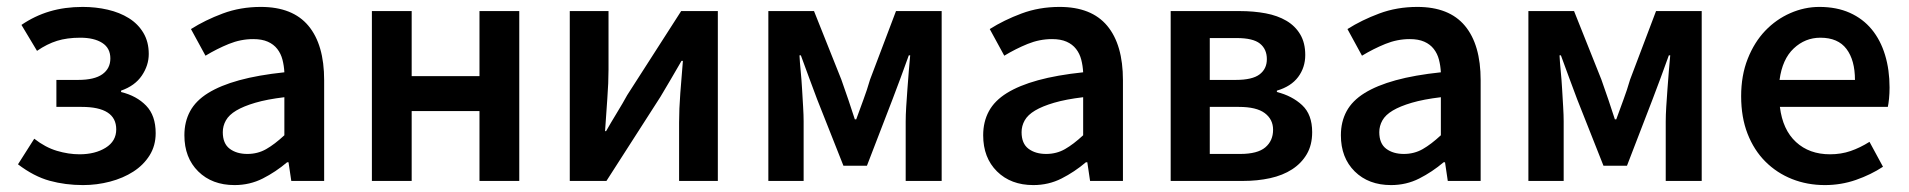

<svg xmlns="http://www.w3.org/2000/svg" viewBox="-20 -523 5519 555"><path d="M220 12Q169 12 123.5 -0.5Q78 -13 32 -48L79 -122Q111 -97 144.5 -87Q178 -77 210 -77Q255 -77 285.5 -96Q316 -115 316 -149Q316 -214 216 -214H143V-292H206Q253 -292 276 -308.5Q299 -325 299 -354Q299 -384 275.5 -399Q252 -414 212 -414Q174 -414 145 -405Q116 -396 87 -376L42 -451Q80 -477 123.5 -490Q167 -503 219 -503Q257 -503 291.5 -495Q326 -487 352.5 -470.5Q379 -454 394.5 -428Q410 -402 410 -367Q410 -334 390 -304.5Q370 -275 330 -261V-257Q375 -246 402.5 -217.5Q430 -189 430 -138Q430 -102 412.5 -74Q395 -46 365.5 -27Q336 -8 298 2Q260 12 220 12Z M658 12Q593 12 553 -27.5Q513 -67 513 -132Q513 -171 529.5 -201.5Q546 -232 581.5 -254Q617 -276 671.5 -291Q726 -306 802 -314Q801 -333 796.5 -350.5Q792 -368 781.5 -381.5Q771 -395 754 -402.5Q737 -410 712 -410Q676 -410 641.5 -396Q607 -382 574 -362L532 -439Q573 -465 624 -484Q675 -503 734 -503Q826 -503 871.5 -448.5Q917 -394 917 -291V0H822L814 -54H810Q777 -26 739.5 -7Q702 12 658 12ZM695 -78Q725 -78 749.5 -92Q774 -106 802 -132V-242Q752 -236 718 -226Q684 -216 663 -203.5Q642 -191 633 -175Q624 -159 624 -141Q624 -108 644 -93Q664 -78 695 -78Z M1055 0V-491H1170V-303H1366V-491H1481V0H1366V-202H1170V0Z M1627 0V-491H1739V-322Q1739 -284 1735.5 -237.5Q1732 -191 1729 -144H1732Q1745 -167 1763 -196.5Q1781 -226 1793 -248L1949 -491H2055V0H1943V-169Q1943 -207 1946.5 -253.5Q1950 -300 1954 -347H1950Q1937 -324 1919.5 -294.5Q1902 -265 1889 -243L1733 0Z M2201 0V-491H2333L2412 -293Q2423 -262 2432.5 -234Q2442 -206 2451 -178H2455Q2465 -206 2475.5 -234Q2486 -262 2495 -293L2570 -491H2702V0H2598V-172Q2598 -190 2599.5 -214.5Q2601 -239 2603 -265.5Q2605 -292 2607 -317.5Q2609 -343 2611 -363H2607Q2596 -332 2583.5 -298.5Q2571 -265 2560 -236L2486 -44H2418L2342 -236Q2331 -265 2318.5 -299Q2306 -333 2295 -363H2291Q2292 -343 2294.5 -317.5Q2297 -292 2298.5 -265.5Q2300 -239 2301.5 -214.5Q2303 -190 2303 -172V0Z M2967 12Q2902 12 2862 -27.5Q2822 -67 2822 -132Q2822 -171 2838.5 -201.5Q2855 -232 2890.5 -254Q2926 -276 2980.5 -291Q3035 -306 3111 -314Q3110 -333 3105.5 -350.5Q3101 -368 3090.5 -381.5Q3080 -395 3063 -402.5Q3046 -410 3021 -410Q2985 -410 2950.5 -396Q2916 -382 2883 -362L2841 -439Q2882 -465 2933 -484Q2984 -503 3043 -503Q3135 -503 3180.5 -448.5Q3226 -394 3226 -291V0H3131L3123 -54H3119Q3086 -26 3048.5 -7Q3011 12 2967 12ZM3004 -78Q3034 -78 3058.5 -92Q3083 -106 3111 -132V-242Q3061 -236 3027 -226Q2993 -216 2972 -203.5Q2951 -191 2942 -175Q2933 -159 2933 -141Q2933 -108 2953 -93Q2973 -78 3004 -78Z M3364 0V-491H3563Q3604 -491 3638.5 -484.5Q3673 -478 3698.5 -463Q3724 -448 3738.5 -423.5Q3753 -399 3753 -364Q3753 -328 3732.5 -300.5Q3712 -273 3671 -261V-257Q3715 -246 3744 -219Q3773 -192 3773 -141Q3773 -104 3757.5 -77.5Q3742 -51 3715 -33.5Q3688 -16 3651.5 -8Q3615 0 3573 0ZM3477 -292H3552Q3600 -292 3621 -308Q3642 -324 3642 -352Q3642 -381 3622 -397Q3602 -413 3555 -413H3477ZM3477 -78H3565Q3615 -78 3637.5 -97Q3660 -116 3660 -148Q3660 -178 3636 -196Q3612 -214 3561 -214H3477Z M4001 12Q3936 12 3896 -27.5Q3856 -67 3856 -132Q3856 -171 3872.5 -201.5Q3889 -232 3924.5 -254Q3960 -276 4014.5 -291Q4069 -306 4145 -314Q4144 -333 4139.5 -350.5Q4135 -368 4124.5 -381.5Q4114 -395 4097 -402.5Q4080 -410 4055 -410Q4019 -410 3984.5 -396Q3950 -382 3917 -362L3875 -439Q3916 -465 3967 -484Q4018 -503 4077 -503Q4169 -503 4214.5 -448.5Q4260 -394 4260 -291V0H4165L4157 -54H4153Q4120 -26 4082.5 -7Q4045 12 4001 12ZM4038 -78Q4068 -78 4092.5 -92Q4117 -106 4145 -132V-242Q4095 -236 4061 -226Q4027 -216 4006 -203.5Q3985 -191 3976 -175Q3967 -159 3967 -141Q3967 -108 3987 -93Q4007 -78 4038 -78Z M4398 0V-491H4530L4609 -293Q4620 -262 4629.5 -234Q4639 -206 4648 -178H4652Q4662 -206 4672.5 -234Q4683 -262 4692 -293L4767 -491H4899V0H4795V-172Q4795 -190 4796.5 -214.5Q4798 -239 4800 -265.5Q4802 -292 4804 -317.5Q4806 -343 4808 -363H4804Q4793 -332 4780.5 -298.5Q4768 -265 4757 -236L4683 -44H4615L4539 -236Q4528 -265 4515.5 -299Q4503 -333 4492 -363H4488Q4489 -343 4491.5 -317.5Q4494 -292 4495.5 -265.5Q4497 -239 4498.5 -214.5Q4500 -190 4500 -172V0Z M5255 12Q5204 12 5160 -5.5Q5116 -23 5083 -56Q5050 -89 5031.5 -136.5Q5013 -184 5013 -245Q5013 -305 5032 -353Q5051 -401 5082.5 -434Q5114 -467 5155 -485Q5196 -503 5239 -503Q5289 -503 5327 -486Q5365 -469 5390.5 -438Q5416 -407 5429 -364Q5442 -321 5442 -270Q5442 -253 5440.5 -238Q5439 -223 5437 -214H5125Q5133 -148 5171.5 -112.5Q5210 -77 5270 -77Q5302 -77 5329.5 -86.5Q5357 -96 5384 -113L5423 -41Q5388 -18 5345 -3Q5302 12 5255 12ZM5124 -292H5342Q5342 -349 5317.5 -381.5Q5293 -414 5242 -414Q5198 -414 5165 -383Q5132 -352 5124 -292Z"/></svg>

Font: Giro Semibold
Style: Regular
Weight: 600
Designer: Paul D. Hunt
Foundry: Adobe Systems Incorporated
Version: Version 1.000;PS 1.0;hotconv 1.0.88;makeotf.lib2.5.647800